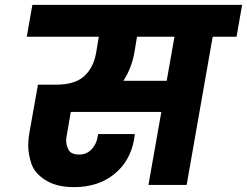

<svg xmlns="http://www.w3.org/2000/svg" viewBox="-20 -760 1015 789"><path d="M952 -609H854L747 0H590L643 -300H271L254 -202Q252 -191 252 -181Q252 -161 262.5 -143Q273 -125 305 -125Q335 -125 355 -145Q375 -165 381 -196L383 -209H534Q533 -200 531 -187Q515 -97 449 -44Q383 9 284 9Q213 9 167.5 -19.5Q122 -48 109 -87.5Q96 -127 96 -162Q96 -185 100 -210L136 -412H210Q287 -412 325.5 -446.5Q364 -481 375 -543L386 -609H90L113 -740H975ZM697 -609H543L532 -543Q520 -478 487 -428H665Z"/></svg>

Font: Fz Poppins
Style: Bold Italic
Weight: 700
Italic angle: -10°
Designer: Ninad Kale (Devanagari), Jonny Pinhorn (Latin)
Foundry: Indian Type Foundry
Version: Vit hóa bi Vntype.Com & FontZin.Com